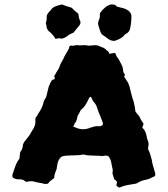

<svg xmlns="http://www.w3.org/2000/svg" viewBox="-20 -812 758 868"><path d="M574 -743Q575 -713 568 -682Q565 -669 553 -661Q551 -660 548 -658.5Q545 -657 543 -654Q537 -646 528 -640.5Q519 -635 509 -631Q506 -630 503 -629Q500 -628 498 -627Q488 -627 480.5 -630Q473 -633 468 -637Q461 -642 454.5 -647Q448 -652 440 -657Q434 -666 431 -677.5Q428 -689 424 -700Q423 -706 424 -713Q427 -721 430 -729.5Q433 -738 431 -746Q431 -753 436 -758Q445 -770 456 -779Q467 -788 482 -792Q487 -792 491.5 -791.5Q496 -791 500 -790L509 -782Q517 -780 525 -778Q533 -776 541 -774Q552 -770 561 -763.5Q570 -757 574 -743ZM343 -716Q346 -705 338 -696Q331 -687 324.5 -679.5Q318 -672 313 -665Q305 -661 298 -658Q291 -655 286 -650Q273 -640 258 -637Q251 -640 244.5 -639Q238 -638 231 -636Q225 -648 214 -659Q210 -664 205 -667.5Q200 -671 197 -675Q191 -683 190.5 -691.5Q190 -700 187 -707Q189 -712 189.5 -716.5Q190 -721 191 -726Q191 -730 191 -735Q191 -740 192 -744Q197 -754 204.5 -761Q212 -768 216 -775Q227 -783 238 -786Q249 -789 260 -792Q265 -790 270.5 -788Q276 -786 281 -784Q286 -783 291.5 -781Q297 -779 304 -777Q311 -770 318 -763.5Q325 -757 334 -750Q335 -745 335.5 -740.5Q336 -736 337 -731Q339 -724 343 -716ZM682 -28Q682 -25 682 -22Q682 -19 679 -15Q675 -13 669 -10.5Q663 -8 658 -5Q652 -2 645.5 -1Q639 0 633 2Q623 4 613.5 8.5Q604 13 596 18Q576 21 557 24.5Q538 28 520 36Q514 35 507 28Q506 23 507 19.5Q508 16 509 12Q508 7 504 4Q500 1 496 -2Q494 -8 492.5 -14Q491 -20 489 -26Q488 -30 489 -34.5Q490 -39 490 -44Q486 -58 483.5 -74.5Q481 -91 471 -105Q464 -110 452 -108Q448 -107 443 -106.5Q438 -106 434 -107Q430 -108 426 -108Q422 -108 417 -108Q403 -109 388.5 -109Q374 -109 360 -113H353Q339 -110 323.5 -110Q308 -110 293 -109Q274 -109 261 -105Q253 -101 248.5 -93.5Q244 -86 241 -77Q240 -73 239.5 -69.5Q239 -66 238 -61Q237 -58 237 -55Q237 -52 236 -48Q232 -38 228.5 -28Q225 -18 225 -7Q220 -3 216 -0.5Q212 2 208 6Q205 8 202 12Q199 16 197 18Q183 22 173 17Q163 15 153.5 13.5Q144 12 135 9Q119 5 101 10Q96 10 93 7Q90 4 84 1Q75 -2 63 -1.5Q51 -1 38 -9Q35 -14 36 -22Q42 -41 49 -60Q56 -79 68 -95Q69 -103 69.5 -110Q70 -117 71 -124Q76 -130 79 -136.5Q82 -143 83 -151Q83 -163 94 -176Q100 -184 107 -192.5Q114 -201 118 -209Q126 -221 132.5 -233Q139 -245 140 -259V-278Q144 -283 147.5 -288.5Q151 -294 154 -300Q162 -311 168 -323.5Q174 -336 177 -350Q178 -357 185 -367Q188 -370 190 -378Q192 -389 195 -399Q198 -409 200 -419Q203 -427 206.5 -435Q210 -443 216 -451Q218 -451 224 -453Q227 -453 227 -455Q227 -458 227 -461Q227 -464 225 -468Q227 -470 228 -472.5Q229 -475 230 -476Q235 -486 241 -494.5Q247 -503 250 -513Q252 -521 257.5 -530Q263 -539 267 -547Q269 -552 271.5 -557.5Q274 -563 277 -567Q282 -575 287.5 -584.5Q293 -594 294 -603Q299 -607 303.5 -606Q308 -605 312 -605Q315 -606 319 -607Q323 -608 327 -608Q340 -606 352.5 -607.5Q365 -609 378 -606Q383 -605 389 -606Q395 -607 400 -607Q415 -609 425 -605Q432 -602 438 -599.5Q444 -597 450 -595Q453 -593 456 -590.5Q459 -588 462 -585L473 -576Q472 -576 471.5 -575Q471 -574 471 -574Q473 -573 473.5 -571Q474 -569 475 -569Q481 -570 487.5 -571Q494 -572 500 -573Q504 -566 506.5 -559Q509 -552 515 -547Q522 -534 529 -520.5Q536 -507 537 -491Q537 -486 540 -482Q543 -478 545 -473Q544 -472 543.5 -470Q543 -468 541 -466L559 -438Q567 -420 570 -402Q573 -392 575.5 -381Q578 -370 582 -359Q584 -355 585 -350Q586 -345 587 -340Q589 -333 590 -325Q591 -317 592 -308Q594 -306 596.5 -302.5Q599 -299 601 -296Q610 -288 614 -277Q620 -265 629 -253Q628 -249 626.5 -244Q625 -239 623 -235Q631 -228 635 -220Q639 -212 641 -204Q642 -199 643.5 -193.5Q645 -188 646 -182Q651 -172 652 -161Q651 -155 650.5 -149.5Q650 -144 649 -139Q655 -127 659 -115Q663 -103 666 -90Q668 -74 673 -58.5Q678 -43 682 -28ZM445 -253Q445 -258 443 -262Q439 -273 434.5 -284.5Q430 -296 425 -307Q422 -318 417.5 -329.5Q413 -341 405 -350Q401 -354 398.5 -359Q396 -364 394 -369Q394 -371 391 -374Q387 -374 384 -371Q377 -356 368.5 -341Q360 -326 346 -316Q342 -308 338.5 -301Q335 -294 331 -288Q328 -277 327 -271.5Q326 -266 321 -258Q318 -256 315.5 -249Q313 -242 311 -240Q313 -238 315 -238Q317 -237 318.5 -237Q320 -237 321 -236Q354 -220 389 -235Q398 -238 408.5 -240.5Q419 -243 430 -241Q432 -241 434.5 -242Q437 -243 439 -244Q442 -244 444 -248Q446 -252 445 -253Z"/></svg>

Font: Darumadrop One
Style: Regular
Weight: 400
Version: Version 1.000